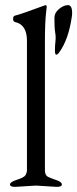

<svg xmlns="http://www.w3.org/2000/svg" viewBox="-20 -725 301 748"><path d="M192 -656Q192 -675 210 -690Q228 -705 244.5 -705Q261 -705 261 -675Q261 -666 260 -661Q247 -570 210 -520Q204 -512 199 -512Q194 -512 194 -529Q194 -546 196 -564Q198 -582 195 -598Q192 -614 192 -656ZM201 3 120 -2 39 3Q19 3 19 -6.5Q19 -16 47 -25Q75 -34 80 -43.5Q85 -53 85 -62V-566Q85 -629 39 -639Q31 -641 31 -651.5Q31 -662 38 -664Q63 -670 154 -704H155L156 -705Q162 -705 162 -698Q162 -695 160 -680Q155 -641 155 -562V-62Q155 -42 167 -36Q180 -30 200.5 -23Q221 -16 221 -6.5Q221 3 201 3Z"/></svg>

Font: EB Garamond
Style: Regular
Weight: 400
Version: Version 0.012